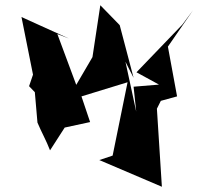

<svg xmlns="http://www.w3.org/2000/svg" viewBox="-20 -615 757 733"><path d="M500 -189 459 -379 490 -318 437 -519 363 -595 333 -397 219 -202 308 -156 296 -224 199 -485 243 -468 62 -550 106 -330 91 -286 113 -263 123 -147C138 -111 157 -78 171 -41L227 -128L324 -149L291 -247L467 -301L410 -21L359 -4L598 98L579 -200L594 -230L656 -247L621 -437L717 -576L676 -521L501 -339L587 -292L490 -284Z"/></svg>

Font: Asimov Silicon
Style: Regular
Weight: 400
Designer: Google
Version: Version 2.000980; 2014